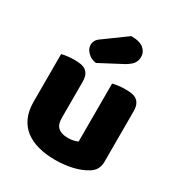

<svg xmlns="http://www.w3.org/2000/svg" viewBox="-178 -866 939 1004"><g transform="rotate(30 291.0 -364.0)"><path d="M52 -479Q62 -482 83.5 -485Q105 -488 128 -488Q150 -488 167.5 -485Q185 -482 197 -473Q209 -464 215.5 -448.5Q222 -433 222 -408V-193Q222 -152 242 -134.5Q262 -117 300 -117Q323 -117 337.5 -121Q352 -125 360 -129V-479Q370 -482 391.5 -485Q413 -488 436 -488Q458 -488 475.5 -485Q493 -482 505 -473Q517 -464 523.5 -448.5Q530 -433 530 -408V-104Q530 -54 488 -29Q453 -7 404.5 4.5Q356 16 299 16Q245 16 199.5 4Q154 -8 121 -33Q88 -58 70 -97.5Q52 -137 52 -193ZM323 -744Q375 -744 398.5 -724Q422 -704 422 -676Q422 -650 408 -632.5Q394 -615 362 -598L233 -530Q203 -533 182 -554Q161 -575 161 -599Q161 -611 167 -623Q173 -635 187 -645Z"/></g></svg>

Font: Baloo Tammudu
Style: Regular
Weight: 400
Designer: Omkar Shende and Ek Type
Foundry: Ek Type
Version: Version 1.443;PS 1.000;hotconv 16.6.51;makeotf.lib2.5.65220;